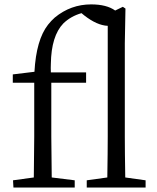

<svg xmlns="http://www.w3.org/2000/svg" viewBox="-20 -837 700 857"><path d="M539.1 -44.9 629.9 -32.2V0H367.2V-32.2L459 -44.9Q460.9 -162.1 460.9 -227.5V-721.7Q413.1 -723.6 355.5 -768.6L343.8 -778.3Q295.9 -764.6 262.7 -732.4Q209 -676.8 207 -552.7Q206.1 -534.2 207 -513.7H364.3V-467.8H209V-227.5Q209 -165 210.9 -44.9L313.5 -32.2V0H40L38.1 -32.2L130.9 -44.9Q132.8 -166 132.8 -227.5V-467.8H37.1V-504.9L133.8 -516.6Q141.6 -659.2 194.3 -726.6Q208 -744.1 224.6 -758.8Q295.9 -817.4 386.7 -817.4Q456.1 -817.4 494.1 -790L528.3 -806.6L540 -798.8L537.1 -643.6V-227.5Q537.1 -161.1 539.1 -44.9Z"/></svg>

Font: GenYoMin JP Regular
Style: Regular
Weight: 400
Version: Version 1.001;PS 1;hotconv 16.6.51;makeotf.lib2.5.65220 DEVE